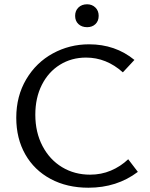

<svg xmlns="http://www.w3.org/2000/svg" viewBox="-20 -871 700 897"><path d="M331 -797Q331 -821 346.5 -836Q362 -851 387 -851Q410 -851 425.5 -836Q441 -821 441 -797Q441 -773 426 -758.5Q411 -744 387 -744Q362 -744 346.5 -758.5Q331 -773 331 -797ZM56 -321Q56 -422 102.5 -500.5Q149 -579 227 -621.5Q305 -664 396 -664Q519 -664 608 -591L554 -533Q477 -602 382 -602Q314 -602 260 -568.5Q206 -535 175.5 -474.5Q145 -414 145 -335Q145 -253 178.5 -189Q212 -125 270 -90Q328 -55 401 -55Q453 -55 498 -74Q543 -93 579 -127L624 -68Q526 6 393 6Q293 6 216.5 -35Q140 -76 98 -150Q56 -224 56 -321Z"/></svg>

Font: Ysabeau Infant Medium
Style: Regular
Weight: 500
Designer: Christian Thalmann (Catharsis Fonts)
Version: Version 0.003